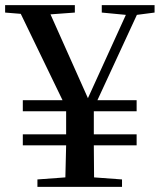

<svg xmlns="http://www.w3.org/2000/svg" viewBox="-25 -729 623 749"><path d="M64 -295H233V-205H64V-162H233L230 -37L121 -29V0H451V-29L342 -37L341 -162H508V-205H341V-295H508V-338H355L509 -671L578 -680V-709H372V-680L466 -671L318 -346L172 -673L267 -680V-709H-5V-680L56 -675L219 -338H64Z"/></svg>

Font: Noto Serif SC SemiBold
Style: Regular
Weight: 600
Designer: Ryoko NISHIZUKA 西塚涼子 (kana & ideographs); Frank Grießhammer (Latin, Greek & Cyrillic); Wenlong ZHANG 张文龙 (bopomofo); San
Foundry: Adobe
Version: Version 2.001;hotconv 1.1.0;makeotfexe 2.6.0